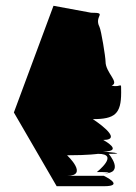

<svg xmlns="http://www.w3.org/2000/svg" viewBox="-20 -644 469 664"><path d="M28 -255 176 0H339C415 0 339 -36 339 -36H212C288 -36 212 -107 212 -107C288 -107 319 -112 319 -112C395 -112 315 -49 315 -49C391 -49 338 -44 338 -44C414 -44 356 -112 356 -112C432 -112 336 -120 336 -120C412 -120 337 -160 337 -160C413 -160 301 -232 301 -232C377 -232 399 -250 399 -324C399 -367 401 -339 366 -348C395 -359 345 -392 345 -431C345 -447 330 -539 324 -551C304 -590 354 -600 295 -600L165 -624Z"/></svg>

Font: Corrode
Style: Regular
Weight: 400
Designer: Mew Too
Version: Version 0.532